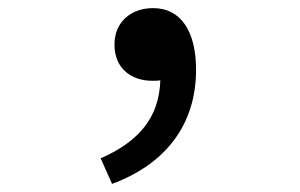

<svg xmlns="http://www.w3.org/2000/svg" viewBox="-20 -204 740 473"><path d="M357 -184C305 -184 262 -152 262 -94C262 -35 304 -5 355 -5C362 -5 369 -5 375 -6C372 84 324 144 228 186L256 249C386 201 463 105 463 -32C463 -125 427 -184 357 -184Z"/></svg>

Font: Kawkab Mono Light
Style: Bold
Weight: 400
Monospace: yes
Designer: Abdullah Arif
Foundry: Abdullah Arif
Version: Version 1.000;PS 000.500;hotconv 1.0.88;makeotf.lib2.5.64775